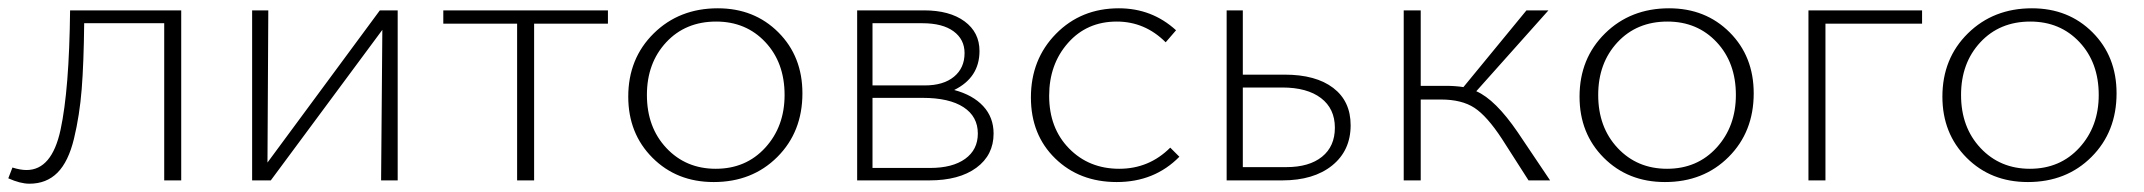

<svg xmlns="http://www.w3.org/2000/svg" viewBox="-26 -435 5170 463"><path d="M411 -410V0H370V-379H177Q176 -283 171 -220Q166 -157 152.5 -101Q139 -45 112.5 -18.5Q86 8 45 8Q23 8 -6 -5L4 -31Q23 -25 38 -25Q99 -25 120 -122Q141 -219 143 -410Z M933 -410V0H893L896 -363L627 0H582V-410H621L619 -43L890 -410Z M1440 -410V-378H1262V0H1221V-378H1043V-410Z M1695 4Q1606 4 1547.5 -54.5Q1489 -113 1489 -202Q1489 -294 1550.5 -354.5Q1612 -415 1705 -415Q1793 -415 1851 -357Q1909 -299 1909 -210Q1909 -117 1848.5 -56.5Q1788 4 1695 4ZM1700 -28Q1773 -28 1819.5 -79Q1866 -130 1866 -206Q1866 -284 1819.5 -333.5Q1773 -383 1701 -383Q1627 -383 1580.5 -333Q1534 -283 1534 -206Q1534 -128 1581 -78Q1628 -28 1700 -28Z M2275 -218Q2320 -206 2345 -179Q2370 -152 2370 -113Q2370 -61 2328.5 -30.5Q2287 0 2215 0H2041V-410H2202Q2264 -410 2300 -383.5Q2336 -357 2336 -312Q2336 -248 2275 -218ZM2198 -379H2078V-229H2204Q2249 -229 2274.5 -250Q2300 -271 2300 -307Q2300 -340 2273.5 -359.5Q2247 -379 2198 -379ZM2217 -30Q2271 -30 2301.5 -52Q2332 -74 2332 -113Q2332 -154 2297.5 -176.5Q2263 -199 2199 -199H2078V-30Z M2667 4Q2577 4 2518.5 -53Q2460 -110 2460 -200Q2460 -292 2520.5 -353.5Q2581 -415 2672 -415Q2752 -415 2810 -362L2785 -333Q2735 -383 2667 -383Q2595 -383 2549.5 -331.5Q2504 -280 2504 -204Q2504 -126 2552 -77Q2600 -28 2673 -28Q2745 -28 2796 -79L2818 -57Q2758 4 2667 4Z M3072 -255Q3147 -255 3189 -223Q3231 -191 3231 -133Q3231 -72 3186.5 -36Q3142 0 3066 0H2932V-410H2971V-255ZM3076 -32Q3131 -32 3162 -57Q3193 -82 3193 -127Q3193 -173 3159.5 -198.5Q3126 -224 3066 -224H2971V-32Z M3634 -116 3712 0H3660L3596 -100Q3560 -155 3529.5 -175Q3499 -195 3449 -195H3400V0H3359V-410H3400V-228H3461Q3483 -228 3503 -225L3655 -410H3708L3534 -215Q3580 -195 3634 -116Z M3989 4Q3900 4 3841.5 -54.5Q3783 -113 3783 -202Q3783 -294 3844.5 -354.5Q3906 -415 3999 -415Q4087 -415 4145 -357Q4203 -299 4203 -210Q4203 -117 4142.5 -56.5Q4082 4 3989 4ZM3994 -28Q4067 -28 4113.5 -79Q4160 -130 4160 -206Q4160 -284 4113.5 -333.5Q4067 -383 3995 -383Q3921 -383 3874.5 -333Q3828 -283 3828 -206Q3828 -128 3875 -78Q3922 -28 3994 -28Z M4609 -410V-378H4376V0H4335V-410Z M4864 4Q4775 4 4716.5 -54.5Q4658 -113 4658 -202Q4658 -294 4719.5 -354.5Q4781 -415 4874 -415Q4962 -415 5020 -357Q5078 -299 5078 -210Q5078 -117 5017.5 -56.5Q4957 4 4864 4ZM4869 -28Q4942 -28 4988.5 -79Q5035 -130 5035 -206Q5035 -284 4988.5 -333.5Q4942 -383 4870 -383Q4796 -383 4749.5 -333Q4703 -283 4703 -206Q4703 -128 4750 -78Q4797 -28 4869 -28Z"/></svg>

Font: EauTest Light
Style: Regular
Weight: 300
Designer: Christian Thalmann (Catharsis Fonts)
Version: Version 0.001;PS 000.001;hotconv 1.0.88;makeotf.lib2.5.64775